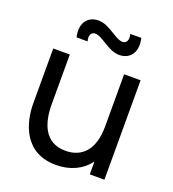

<svg xmlns="http://www.w3.org/2000/svg" viewBox="-139 -860 882 980"><g transform="rotate(20 302.0 -370.0)"><path d="M386 -624C452 -624 480.5 -678.5 464 -744.5H404C412.5 -716 403 -692.5 380.5 -692.5C341 -692.5 289 -753.5 230 -753.5C165 -753.5 136 -700.5 152.5 -634H212.5C204.5 -660 211.5 -685 236 -685C275.5 -685 327.5 -624 386 -624ZM445 -255.5C445 -130.5 386 -70.5 296.5 -70.5C182.5 -70.5 150 -168 150 -269.5V-540H60V-241.5C60 -139 101 14 275 14C353 14 415 -16 455 -69.5V0H534.5V-540H445Z"/></g></svg>

Font: Hauora Medium
Style: Regular
Weight: 500
Designer: Wayne Shih
Foundry: WCYS
Version: Version 1.001;hotconv 1.0.109;makeotfexe 2.5.65596